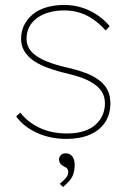

<svg xmlns="http://www.w3.org/2000/svg" viewBox="-20 -550 519 774"><path d="M45 -81 62 -96Q90 -59 138 -35.5Q186 -12 250 -12Q291 -12 320 -22Q349 -32 367 -49Q385 -66 394 -87.5Q403 -109 403 -133Q403 -182 361 -210Q341 -225 311 -236Q281 -247 241 -256Q196 -267 161.5 -281Q127 -295 105 -313Q85 -330 75 -349.5Q65 -369 65 -393Q65 -424 77.5 -449Q90 -474 112.5 -492.5Q135 -511 167.5 -520.5Q200 -530 240 -530Q275 -530 308 -520Q341 -510 370 -491Q399 -472 422 -445L406 -427Q384 -452 358 -470.5Q332 -489 302.5 -498.5Q273 -508 240 -508Q204 -508 175.5 -499.5Q147 -491 127 -475.5Q107 -460 97 -439.5Q87 -419 87 -394Q87 -377 94 -361Q101 -345 117 -332Q137 -315 169.5 -302Q202 -289 245 -279Q290 -269 323.5 -256.5Q357 -244 379 -227Q402 -210 413.5 -187Q425 -164 425 -133Q425 -90 404 -57.5Q383 -25 343 -7.5Q303 10 248 10Q182 10 128 -15Q74 -40 45 -81ZM221 191Q229 184 236.5 177Q244 170 249.5 162Q255 154 255 144Q255 136 252 131Q249 126 238 121Q228 116 223 109Q218 102 218 92Q218 83 225 75.5Q232 68 245 68Q262 68 271.5 80.5Q281 93 281 114Q281 127 279 138.5Q277 150 272 160.5Q267 171 257.5 181.5Q248 192 234 204Z"/></svg>

Font: Mach Thin
Style: Regular
Weight: 250
Version: Version 1.002